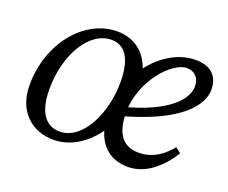

<svg xmlns="http://www.w3.org/2000/svg" viewBox="-89 -626 922 777"><g transform="rotate(20 372.0 -237.5)"><path d="M202 13C290 13 369 -51 414 -143L375 -138C385 -34 444 13 523 13C597 13 661 -42 703 -111L680 -129C653 -95 608 -56 545 -56C480 -56 441 -95 441 -194C441 -327 547 -445 612 -445C644 -445 667 -423 667 -386C667 -329 602 -255 415 -207L419 -169C666 -235 734 -330 734 -396C734 -455 698 -488 634 -488C547 -488 467 -428 419 -346L453 -344C437 -438 377 -488 297 -488C155 -488 36 -343 36 -163C36 -49 110 13 202 13ZM214 -27C158 -27 117 -70 117 -175C117 -324 191 -448 286 -448C340 -448 378 -406 378 -298C378 -164 312 -27 214 -27Z"/></g></svg>

Font: Source Serif 4 Variable
Style: Italic
Weight: 400
Italic angle: -12°
Designer: Frank Grießhammer
Foundry: Adobe Systems Incorporated
Version: Version 4.004;hotconv 1.0.116;makeotfexe 2.5.65601